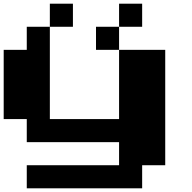

<svg xmlns="http://www.w3.org/2000/svg" viewBox="-20 -1020 1040 1040"><path d="M375 -875H250V-1000H375ZM750 -875H625V-1000H750ZM875 -750V-125H750V0H125V-125H625V-250H125V-375H0V-750H125V-875H250V-375H625V-750ZM625 -875V-750H500V-875Z"/></svg>

Font: Press Start 2P
Style: Regular
Weight: 400
Designer: CodeMan38
Foundry: CodeMan38
Version: Version 3.000